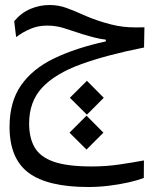

<svg xmlns="http://www.w3.org/2000/svg" viewBox="-20 -438 626 766"><path d="M332.5 308.1Q170.4 308.1 94.2 251.5Q18.1 194.8 18.1 67.9Q18.1 -31.7 64 -97.7Q109.9 -163.6 196 -205.1Q282.2 -246.6 402.3 -272.9V-279.8Q381.3 -282.2 360.4 -287.4Q339.4 -292.5 307.6 -302.2Q266.6 -315.4 235.1 -325.7Q203.6 -335.9 167.5 -335.9Q131.8 -335.9 101.1 -322.8Q70.3 -309.6 44.4 -290L36.6 -353.5Q65.4 -387.7 102.1 -402.8Q138.7 -418 177.7 -418Q213.4 -418 245.6 -406.2Q277.8 -394.5 313.2 -378.4Q348.6 -362.3 393.6 -348.6Q424.3 -339.4 447.8 -335Q471.2 -330.6 496.3 -329.3Q521.5 -328.1 556.2 -329.1L554.7 -248.5Q405.3 -218.8 303 -181.6Q200.7 -144.5 148.4 -88.6Q96.2 -32.7 96.2 54.7Q96.2 112.3 118.4 150.4Q140.6 188.5 194.8 207.3Q249 226.1 345.7 226.1Q404.3 226.1 458 218Q511.7 210 554.2 202.1L553.7 272Q529.8 281.2 493.2 289.6Q456.5 297.9 414.8 303Q373 308.1 332.5 308.1ZM325.2 158.7 257.3 91.3 325.2 23.4 392.6 91.3ZM326.7 19.5 258.8 -47.9 326.7 -115.7 394 -47.9Z"/></svg>

Font: Cascadia Code NF SemiLight
Style: Regular
Weight: 350
Monospace: yes
Designer: Aaron Bell
Foundry: Saja Typeworks
Version: Version 2404.023; ttfautohint (v1.8.4)